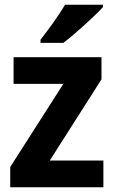

<svg xmlns="http://www.w3.org/2000/svg" viewBox="-20 -786 480 806"><path d="M414 0H23V-85L246 -434H37V-546H406V-453L189 -112H414ZM412 -756Q396 -738 366 -710Q336 -682 303.5 -653.5Q271 -625 246 -606H150V-619Q175 -651 204 -691.5Q233 -732 253 -766H412Z"/></svg>

Font: Noto Sans Gurmukhi UI SemiCondensed
Style: Bold
Weight: 700
Width: 4
Designer: Jelle Bosma - Monotype Design Team
Foundry: Monotype Imaging Inc.
Version: Version 2.004; ttfautohint (v1.8.4.7-5d5b)